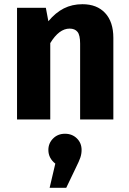

<svg xmlns="http://www.w3.org/2000/svg" viewBox="-20 -568 613 913"><path d="M519 -388V0H361V-361Q361 -401 348.5 -416.5Q336 -432 311 -432Q261 -432 219 -363V0H61V-531H198L210 -467Q244 -508 283.5 -528Q323 -548 372 -548Q441 -548 480 -506Q519 -464 519 -388ZM368 145Q368 164 362 181.5Q356 199 341 229L295 325H216L243 210Q210 184 210 145Q210 113 232.5 90.5Q255 68 289 68Q323 68 345.5 90Q368 112 368 145Z"/></svg>

Font: Fira Sans BGR
Style: Bold
Weight: 700
Designer: bBox Type GmbH & Carrois Corporate GbR & Edenspiekermann AG
Foundry: bBox Type GmbH & Carrois Corporate GbR & Edenspiekermann AG
Version: Version 4.301